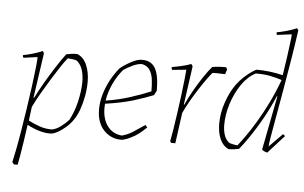

<svg xmlns="http://www.w3.org/2000/svg" viewBox="-58 -802 1727 1092"><g transform="rotate(5 805.0 -256.0)"><path d="M59 200Q52 195 48 187Q54 162 63.5 113.5Q73 65 83 3.5Q93 -58 103 -123.5Q113 -189 121 -249Q129 -309 134 -354.5Q139 -400 139 -420L59 -409Q55 -414 55 -424Q75 -427 106.5 -436Q138 -445 166 -457L173 -444L136 -188L139 -187Q159 -227 188 -277Q217 -327 247 -373.5Q277 -420 300 -450Q313 -453 328.5 -455Q344 -457 362 -457Q397 -444 416 -402.5Q435 -361 435 -304Q435 -265 427.5 -223.5Q420 -182 407 -145.5Q394 -109 377 -85Q362 -62 338.5 -41Q315 -20 290.5 -6.5Q266 7 248 7Q219 7 187 -2Q155 -11 116 -31Q109 20 102 66.5Q95 113 89 148Q83 183 79 200ZM257 -17Q279 -21 304 -39Q329 -57 350 -80Q375 -125 389.5 -185Q404 -245 405 -299Q405 -385 363 -419Q356 -423 340 -425Q324 -427 311 -428Q295 -409 273 -376Q251 -343 226 -302.5Q201 -262 176 -219Q151 -176 131 -135L121 -56Q149 -41 184.5 -28.5Q220 -16 257 -17Z M653 7Q594 7 553.5 -36Q513 -79 513 -155Q513 -198 526 -242Q539 -286 561 -326Q583 -366 609 -397Q626 -411 649 -425Q672 -439 694 -448Q716 -457 732 -456Q784 -457 807.5 -417.5Q831 -378 831 -288L817 -262Q776 -245 709 -224Q642 -203 544 -189Q543 -177 543 -165Q543 -102 572.5 -62Q602 -22 655 -17Q687 -25 719 -45.5Q751 -66 784 -89L795 -75Q783 -64 766.5 -49.5Q750 -35 732 -24Q710 -11 688.5 -2Q667 7 653 7ZM630 -389Q598 -352 575.5 -303.5Q553 -255 546 -207Q621 -219 684.5 -239.5Q748 -260 801 -282Q801 -316 797.5 -347.5Q794 -379 780 -402Q766 -425 735 -432Q711 -432 682 -418.5Q653 -405 630 -389Z M938 0 932 -9Q937 -33 944 -77Q951 -121 958.5 -174Q966 -227 972.5 -278Q979 -329 983 -367.5Q987 -406 988 -422L907 -414Q904 -420 904 -430Q924 -433 955.5 -440Q987 -447 1014 -457L1022 -444L991 -224L994 -223Q1011 -262 1036 -306Q1061 -350 1087 -388.5Q1113 -427 1133 -450Q1148 -453 1166 -454.5Q1184 -456 1212 -456L1219 -444L1210 -416Q1204 -416 1190.5 -416.5Q1177 -417 1162.5 -417.5Q1148 -418 1138 -417Q1128 -406 1109 -380Q1090 -354 1067 -318.5Q1044 -283 1022.5 -245.5Q1001 -208 986 -175L962 0Z M1266 7Q1235 -7 1218 -44Q1201 -81 1201 -133Q1201 -194 1222 -255Q1243 -316 1275 -361Q1295 -388 1319 -409.5Q1343 -431 1362.5 -444Q1382 -457 1389 -457Q1460 -457 1537 -439Q1546 -497 1553 -547.5Q1560 -598 1564 -631.5Q1568 -665 1568 -675L1484 -664Q1481 -669 1481 -679Q1501 -682 1534.5 -691Q1568 -700 1595 -712L1603 -701Q1591 -615 1576 -524.5Q1561 -434 1546.5 -350.5Q1532 -267 1519.5 -198Q1507 -129 1499.5 -84Q1492 -39 1492 -28L1568 -105L1580 -95L1488 7Q1482 7 1472 2.5Q1462 -2 1457 -7L1517 -316L1514 -317Q1486 -251 1451.5 -189Q1417 -127 1383.5 -78Q1350 -29 1326 0Q1313 3 1298.5 5Q1284 7 1266 7ZM1315 -19Q1330 -37 1357 -75Q1384 -113 1415.5 -165.5Q1447 -218 1477.5 -280.5Q1508 -343 1533 -411Q1504 -421 1466 -428.5Q1428 -436 1383 -435Q1338 -412 1303.5 -361.5Q1269 -311 1249.5 -249Q1230 -187 1230 -128Q1230 -97 1238.5 -71Q1247 -45 1266 -30Q1273 -26 1287.5 -23Q1302 -20 1315 -19Z"/></g></svg>

Font: Labrada ExtraLight
Style: Italic
Weight: 200
Italic angle: -7°
Designer: Mercedes Jáuregui
Foundry: Omnibus-Type Team
Version: Version 1.000; ttfautohint (v1.8.4.7-5d5b)